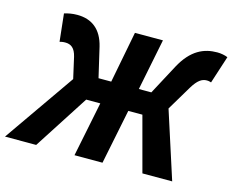

<svg xmlns="http://www.w3.org/2000/svg" viewBox="-128 -798 1133 934"><g transform="rotate(15 438.5 -331.5)"><path d="M-34 0H123L301 -276H372L316 0H457L513 -276H584L658 0H808L699 -338L773 -462C799 -505 820 -518 844 -518C854 -518 860 -516 866 -514L911 -653C897 -659 877 -663 858 -663C792 -663 729 -637 678 -542L598 -392H535L587 -651H446L396 -392H332L297 -542C277 -625 226 -663 153 -663C128 -663 108 -659 88 -653L103 -514C111 -516 118 -518 131 -518C160 -518 180 -504 190 -462L214 -356Z"/></g></svg>

Font: Source Sans Pro
Style: Bold Italic
Weight: 700
Italic angle: -11°
Designer: Paul D. Hunt
Foundry: Adobe Systems Incorporated
Version: Version 3.006;hotconv 1.0.111;makeotfexe 2.5.65597